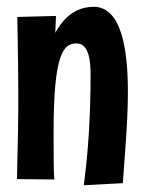

<svg xmlns="http://www.w3.org/2000/svg" viewBox="-20 -549 423 566"><path d="M342 -9C347 -83 357 -185 357 -279C357 -407 337 -529 256 -529C226 -529 178 -518 143 -452L145 -502L31 -499C33 -393 34 -330 34 -270C34 -203 33 -139 30 -21L140 -20C138 -37 138 -108 138 -162C138 -390 167 -421 205 -421C223 -421 247 -411 247 -331C247 -214 241 -107 227 -3Z"/></svg>

Font: Mouse Memoirs
Style: Regular
Weight: 400
Designer: Astigmatic (AOETI)
Foundry: Astigmatic (AOETI)
Version: Version 1.000